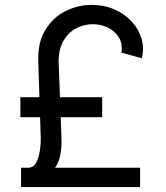

<svg xmlns="http://www.w3.org/2000/svg" viewBox="-20 -757 671 777"><path d="M546.9 0H65.3V-78.1H546.9ZM393.5 -282.7H62.5V-363.6H393.5ZM217.3 -507.1 228.7 -198.9Q230.8 -154.1 220.7 -116.3Q210.6 -78.5 181.8 -58.2L93.8 -78.1Q115.1 -78.1 126.4 -99.4Q137.8 -120.7 141.7 -149.1Q145.6 -177.6 144.9 -198.9L134.9 -507.1Q132.1 -584.5 163.2 -635.7Q194.2 -686.8 244.9 -712Q295.5 -737.2 350.9 -737.2Q401.6 -737.2 443.2 -718.9Q484.7 -700.6 513.1 -669.7Q541.5 -638.8 552.9 -600.3Q564.3 -561.8 554 -521.3L471.6 -544Q476.6 -581 460.4 -606.7Q444.2 -632.5 415.7 -645.8Q387.1 -659.1 355.1 -659.1Q321 -659.1 289.4 -642.9Q257.8 -626.8 237.6 -593.2Q217.3 -559.7 217.3 -507.1Z"/></svg>

Font: InterMG
Style: Regular
Weight: 400
Designer: Rasmus Andersson
Foundry: rsms
Version: Version 3.019;December 26, 2023;FontCreator 15.0.0.2955 64-b